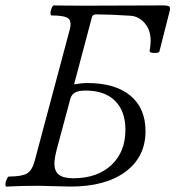

<svg xmlns="http://www.w3.org/2000/svg" viewBox="-20 -687 649 710"><path d="M2.9 2.9Q-0.5 1.5 0 -6.8Q0.5 -15.1 4.9 -24.7Q9.3 -34.2 13.2 -34.2Q60.5 -34.2 79.6 -45.4Q98.6 -56.6 107.9 -90.8L237.8 -577.1Q246.1 -608.4 232.2 -619.1Q218.3 -629.9 169.9 -629.9Q166.5 -631.3 166.7 -639.6Q167 -647.9 171.1 -657.5Q175.3 -667 179.2 -667Q218.3 -666 296.9 -666Q345.2 -666 440.7 -666.5Q536.1 -667 582 -667Q600.6 -667 605.5 -663.3Q610.4 -659.7 607.9 -647.9L569.8 -498Q568.4 -490.2 548.8 -491.2Q532.7 -492.2 533.2 -498Q537.1 -520.5 537.1 -536.1Q537.1 -576.7 514.6 -602.1Q492.2 -627.4 460.9 -628.9Q387.2 -633.8 335 -633.8Q322.8 -633.8 319.8 -623L253.9 -375Q280.8 -379.9 303.2 -379.9Q405.8 -379.9 461.9 -333.5Q518.1 -287.1 518.1 -202.1Q518.1 -106.9 444.1 -52Q370.1 2.9 241.2 2.9Q221.2 2.9 181.4 1.5Q141.6 0 122.1 0Q63 0 2.9 2.9ZM251 -27.8Q339.4 -27.8 391.6 -76.4Q443.8 -125 443.8 -207Q443.8 -275.9 405.5 -314Q367.2 -352.1 296.9 -352.1Q271 -352.1 257.8 -345Q244.6 -337.9 240.2 -321.8L189.9 -134.8Q181.2 -100.6 181.2 -82Q181.2 -54.2 197.8 -41Q214.4 -27.8 251 -27.8Z"/></svg>

Font: Junicode SmCond
Style: Italic
Weight: 400
Width: 4
Italic angle: -11°
Designer: Peter S. Baker
Version: Version 2.206